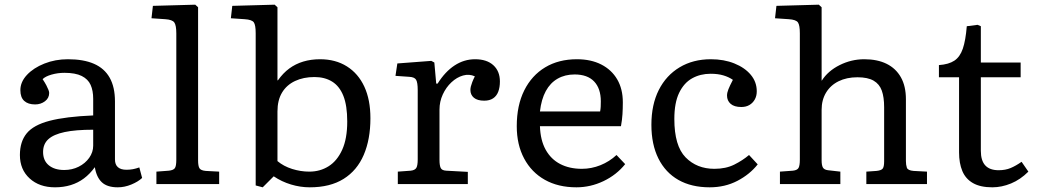

<svg xmlns="http://www.w3.org/2000/svg" viewBox="-20 -786 4430 820"><path d="M215 14Q148 14 106.5 -24Q65 -62 65 -124Q65 -181 94 -216.5Q123 -252 191.5 -270Q260 -288 378 -293V-364Q378 -399 367 -423.5Q356 -448 329 -461.5Q302 -475 255 -475Q227 -475 200.5 -467.5Q174 -460 162 -448Q172 -433 178 -421.5Q184 -410 187 -402Q190 -394 190 -389Q190 -367 172 -353.5Q154 -340 130 -340Q100 -340 83.5 -355Q67 -370 67 -401Q67 -436 95 -466Q123 -496 169.5 -514.5Q216 -533 270 -533Q337 -533 381.5 -513.5Q426 -494 448.5 -454Q471 -414 471 -353V-105Q471 -83 483.5 -72Q496 -61 520 -61Q535 -61 548 -63.5Q561 -66 575 -71L587 -26Q570 -10 541 2Q512 14 483 14Q438 14 415 -7.5Q392 -29 385 -72Q364 -43 338.5 -24Q313 -5 282 4.5Q251 14 215 14ZM254 -60Q288 -60 316 -74Q344 -88 361 -112Q378 -136 378 -164V-232Q303 -232 256 -222Q209 -212 186.5 -191.5Q164 -171 164 -137Q164 -100 188.5 -80Q213 -60 254 -60Z M648 0V-53L701 -57Q720 -59 726.5 -67.5Q733 -76 733 -104V-643Q733 -678 724.5 -690Q716 -702 686 -704L627 -708L633 -761L814 -766L826 -755V-101Q826 -78 831.5 -68Q837 -58 859 -56L916 -53V0Z M1102 14 1072 6V-644Q1072 -679 1064 -690.5Q1056 -702 1025 -704L966 -708L972 -761L1153 -766L1165 -755V-443H1167Q1189 -474 1215.5 -493.5Q1242 -513 1275 -523Q1308 -533 1347 -533Q1413 -533 1461.5 -502.5Q1510 -472 1536 -416Q1562 -360 1562 -281Q1562 -191 1533.5 -124.5Q1505 -58 1447.5 -22Q1390 14 1303 14Q1263 14 1223 2Q1183 -10 1149 -33ZM1301 -53Q1347 -53 1383.5 -76Q1420 -99 1441.5 -146.5Q1463 -194 1463 -267Q1463 -335 1446.5 -376.5Q1430 -418 1398.5 -437.5Q1367 -457 1323 -457Q1276 -457 1240 -440Q1204 -423 1184.5 -390.5Q1165 -358 1165 -310V-98Q1191 -76 1227.5 -64.5Q1264 -53 1301 -53Z M1679 0V-53L1734 -57Q1752 -59 1758 -69Q1764 -79 1764 -105V-401Q1764 -434 1757 -445.5Q1750 -457 1727 -458L1669 -462L1677 -515L1822 -526L1835 -519L1843 -429H1849Q1881 -480 1921.5 -506.5Q1962 -533 2009 -533Q2059 -533 2087 -507.5Q2115 -482 2115 -438Q2115 -413 2108 -394.5Q2101 -376 2086 -366Q2071 -356 2048 -356Q2019 -356 2004 -368.5Q1989 -381 1989 -402Q1989 -409 1991 -417Q1993 -425 1997 -435.5Q2001 -446 2008 -460Q1984 -471 1957.5 -463.5Q1931 -456 1908 -434.5Q1885 -413 1871 -382.5Q1857 -352 1857 -318V-103Q1857 -80 1862 -69Q1867 -58 1886 -57L1978 -52V0Z M2442 14Q2364 14 2307 -18Q2250 -50 2218.5 -109Q2187 -168 2187 -247Q2187 -336 2219 -400Q2251 -464 2308.5 -498.5Q2366 -533 2444 -533Q2504 -533 2548 -510.5Q2592 -488 2616 -447Q2640 -406 2640 -349Q2640 -323 2638.5 -298.5Q2637 -274 2632 -247H2286Q2288 -187 2310.5 -146.5Q2333 -106 2372.5 -85.5Q2412 -65 2465 -65Q2506 -65 2544.5 -80.5Q2583 -96 2613 -124L2650 -85Q2613 -39 2557.5 -12.5Q2502 14 2442 14ZM2286 -310H2543Q2545 -320 2545.5 -330.5Q2546 -341 2546 -353Q2546 -408 2517.5 -438Q2489 -468 2434 -468Q2393 -468 2361.5 -450Q2330 -432 2311 -397Q2292 -362 2286 -310Z M3011 14Q2933 14 2877.5 -17.5Q2822 -49 2792 -109Q2762 -169 2762 -253Q2762 -339 2793.5 -401.5Q2825 -464 2882.5 -498.5Q2940 -533 3016 -533Q3072 -533 3116.5 -515Q3161 -497 3186.5 -466.5Q3212 -436 3212 -396Q3212 -376 3203.5 -361Q3195 -346 3180.5 -337.5Q3166 -329 3146 -329Q3116 -329 3100.5 -342.5Q3085 -356 3085 -378Q3085 -390 3091 -405Q3097 -420 3110 -445Q3093 -457 3069.5 -464Q3046 -471 3015 -471Q2971 -471 2936 -451.5Q2901 -432 2880.5 -389.5Q2860 -347 2860 -278Q2860 -163 2908 -114Q2956 -65 3031 -65Q3080 -65 3116 -83Q3152 -101 3179 -124L3216 -84Q3182 -41 3129 -13.5Q3076 14 3011 14Z M3311 0V-53L3366 -57Q3385 -59 3390.5 -69Q3396 -79 3396 -104V-644Q3396 -678 3388 -690Q3380 -702 3349 -704L3290 -708L3296 -761L3477 -766L3489 -755V-442H3490Q3516 -483 3566 -508Q3616 -533 3671 -533Q3727 -533 3766.5 -513.5Q3806 -494 3827.5 -456Q3849 -418 3849 -362V-98Q3849 -82 3853 -70Q3857 -58 3882 -56L3939 -53V0H3680V-53L3723 -56Q3743 -58 3749.5 -65.5Q3756 -73 3756 -97V-328Q3756 -371 3746 -399Q3736 -427 3711 -441.5Q3686 -456 3642 -456Q3596 -456 3561.5 -439Q3527 -422 3508 -390.5Q3489 -359 3489 -317V-102Q3489 -80 3494.5 -70.5Q3500 -61 3516 -59L3569 -53V0Z M4218 14Q4167 14 4135.5 -4Q4104 -22 4090 -55.5Q4076 -89 4076 -135V-456H3990V-508Q4032 -511 4056 -527Q4080 -543 4092 -578Q4104 -613 4109 -674L4155 -680L4169 -674V-519H4339V-456H4169V-142Q4169 -100 4188 -79.5Q4207 -59 4245 -59Q4274 -59 4296.5 -68.5Q4319 -78 4343 -95L4372 -53Q4338 -19 4298 -2.5Q4258 14 4218 14Z"/></svg>

Font: Literata Variable Black
Style: Regular
Weight: 900
Designer: Latin by Veronika Burian and Jose Scaglione. Greek by Irene Vlachou. Cyrillic by Vera Evstafieva.
Foundry: TypeTogether
Version: Version 3.021